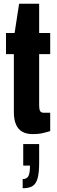

<svg xmlns="http://www.w3.org/2000/svg" viewBox="-20 -704 306 1025"><path d="M156 12Q121 12 98.5 -1Q76 -14 65 -40.5Q54 -67 54 -105V-415H12V-528H58L82 -684H189V-528H248V-415H189V-142Q189 -121 194 -111.5Q199 -102 215 -102H248V-4Q231 1 215 5Q199 9 184.5 10.5Q170 12 156 12ZM101 301V252Q123 252 131.5 236.5Q140 221 140 180H104V65H189V165Q189 217 181 247Q173 277 154 289Q135 301 101 301Z"/></svg>

Font: Archivo ExtraCondensed ExtraBold
Style: Regular
Weight: 800
Width: 2
Designer: Hector Gatti
Foundry: Omnibus-Type
Version: Version 2.001